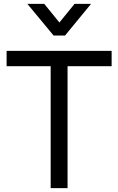

<svg xmlns="http://www.w3.org/2000/svg" viewBox="-20 -969 609 989"><path d="M241 0V-628H14V-707H555V-628H328V0ZM256 -786 121 -949H208L286 -853L364 -949H449L315 -786Z"/></svg>

Font: Onest
Style: Regular
Weight: 400
Designer: Dmitri Voloshin, Andrey Kudryavtsev
Foundry: Dmitri Voloshin, Andrey Kudryavtsev
Version: Version 1.000;gftools[0.9.33]